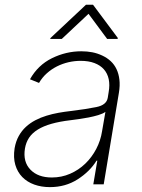

<svg xmlns="http://www.w3.org/2000/svg" viewBox="-20 -767 589 799"><path d="M40.8 -150.2Q45.8 -179 58.1 -201Q70.3 -223 87.9 -239.2Q105.5 -255.3 127.3 -266.7Q149.1 -278.1 173.5 -285.5Q197.8 -293 223.5 -297.6Q249.3 -302.2 274.5 -305Q306.8 -308.9 333.1 -313Q359.4 -317.1 380.7 -321.4Q424 -329.9 428.6 -361.2L432.2 -383.9Q437.5 -413.7 432.4 -437.7Q427.2 -461.6 412.3 -478.5Q397.4 -495.4 373 -504.6Q348.7 -513.8 315.7 -513.8Q290.1 -513.8 264.9 -508Q239.7 -502.1 216.8 -490.6Q193.9 -479 174.7 -461.8Q155.5 -444.6 142.4 -421.9L104.8 -437.1Q137.8 -496.1 196.4 -524.9Q255 -553.6 318.2 -553.6Q342.7 -553.6 364.3 -549.4Q386 -545.1 406.2 -535.5Q425.8 -526.3 440.9 -512.3Q456 -498.2 465 -479Q474.1 -459.9 476.9 -435.4Q479.8 -410.9 474.8 -381L411.6 0H368.3L384.9 -98.4H381.7Q354 -53.3 302.9 -20.6Q252.5 11.7 187.5 11.7Q152.3 11.7 122.7 1.1Q93 -9.6 72.8 -30.2Q52.6 -50.8 43.7 -81Q34.8 -111.2 40.8 -150.2ZM106.9 -60.7Q138.1 -28.4 195.7 -28.4Q236.2 -28.4 271.7 -43.9Q307.2 -59.3 334.7 -85.8Q362.2 -112.2 380.5 -147.2Q398.8 -182.2 404.8 -221.2L418.7 -301.5Q408 -293.7 389 -288Q370 -282.3 348.9 -278.2Q327.8 -274.1 307.4 -271.3Q286.9 -268.5 273.1 -266.7Q228 -261.4 194.2 -251.8Q160.5 -242.2 137.3 -227.8Q114 -213.4 101 -193.9Q88.1 -174.4 83.8 -148.8Q74.9 -93.4 106.9 -60.7ZM188.9 -605.1 190 -608.7 337.7 -747.2H367.2L470.5 -608.7L469.1 -605.1H425.8L348.4 -709.5L237.2 -605.1Z"/></svg>

Font: Inter P Extra Light
Style: Italic
Weight: 200
Italic angle: 9.39999°
Designer: Rasmus Andersson
Foundry: rsms
Version: Version 3.018;git-588b23468